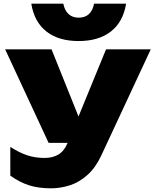

<svg xmlns="http://www.w3.org/2000/svg" viewBox="-20 -841 839 1043"><path d="M257 182Q189 182 137.5 165.5Q86 149 36 113V-43Q86 -11 129 3Q172 17 223 17Q265 17 296.5 -1Q328 -19 349 -68L556 -573H799L531 2Q500 69 455.5 109Q411 149 360 165.5Q309 182 257 182ZM244 -65 8 -573H260L464 -65ZM407 -618Q298 -618 232 -670Q166 -722 150 -821H324Q331 -784 352.5 -764.5Q374 -745 407 -745Q442 -745 463 -764.5Q484 -784 491 -821H665Q649 -722 582.5 -670Q516 -618 407 -618Z"/></svg>

Font: Unbounded ExtraBold
Style: Regular
Weight: 800
Designer: Luke Prowse, Jean-Baptiste Morizot, Fátima Lázaro, Florian Runge
Foundry: NaN
Version: Version 1.701;gftools[0.9.28.dev5+ged2979d]